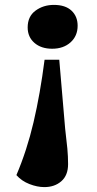

<svg xmlns="http://www.w3.org/2000/svg" viewBox="-20 -545 398 784"><path d="M246 -20Q252 29 255 61.5Q258 94 258 125Q258 171 230.5 195Q203 219 161 219Q132 219 100 206.5Q68 194 47 170Q90 69 117 -46Q144 -161 162 -301H222ZM297 -440Q297 -398 268 -372Q239 -346 193 -346Q148 -346 120.5 -370Q93 -394 93 -433Q93 -478 125 -501.5Q157 -525 200 -525Q247 -525 272 -501.5Q297 -478 297 -440Z"/></svg>

Font: Literata 36pt ExtraBold
Style: Italic
Weight: 800
Italic angle: -2°
Designer: Latin by Veronika Burian and Jose Scaglione. Greek by Irene Vlachou. Cyrillic by Vera Evstafieva
Foundry: TypeTogether
Version: Version 3.002